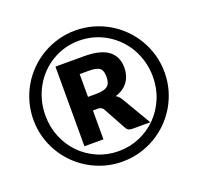

<svg xmlns="http://www.w3.org/2000/svg" viewBox="-128 -870 1048 1016"><g transform="rotate(-20 396.0 -362.0)"><path d="M26.5 -361.5Q26.5 -412.5 39.8 -459.8Q53 -507 77 -548Q101 -589 134.8 -622.8Q168.5 -656.5 209.5 -680.5Q250.5 -704.5 297.5 -717.8Q344.5 -731 395.5 -731Q446.5 -731 493.8 -717.8Q541 -704.5 582 -680.5Q623 -656.5 656.8 -622.8Q690.5 -589 714.5 -548Q738.5 -507 751.8 -459.8Q765 -412.5 765 -361.5Q765 -311 751.8 -263.8Q738.5 -216.5 714.5 -175.8Q690.5 -135 656.8 -101.2Q623 -67.5 582 -43.5Q541 -19.5 493.8 -6.2Q446.5 7 395.5 7Q344.5 7 297.5 -6.2Q250.5 -19.5 209.5 -43.5Q168.5 -67.5 134.8 -101.2Q101 -135 77 -175.8Q53 -216.5 39.8 -263.5Q26.5 -310.5 26.5 -361.5ZM94 -361.5Q94 -296.5 117.2 -240Q140.5 -183.5 181.2 -141.8Q222 -100 277 -76Q332 -52 395.5 -52Q459 -52 514.5 -76Q570 -100 611 -141.8Q652 -183.5 675.5 -240Q699 -296.5 699 -361.5Q699 -405 688.2 -445Q677.5 -485 658 -519.8Q638.5 -554.5 610.8 -582.8Q583 -611 549.5 -631.2Q516 -651.5 477 -662.5Q438 -673.5 395.5 -673.5Q353 -673.5 314.2 -662.5Q275.5 -651.5 242 -631.2Q208.5 -611 181.2 -582.8Q154 -554.5 134.5 -519.8Q115 -485 104.5 -445Q94 -405 94 -361.5ZM339.5 -301V-138.5H232.5V-587H393Q486.5 -587 530 -553.5Q573.5 -520 573.5 -457.5Q573.5 -413 550.5 -379.8Q527.5 -346.5 479 -331Q490.5 -324.5 498 -314.8Q505.5 -305 513 -292L603.5 -138.5H500.5Q478 -138.5 469 -155L397 -286.5Q392 -293.5 385.8 -297.2Q379.5 -301 367 -301ZM339.5 -377.5H384Q409.5 -377.5 426 -381.8Q442.5 -386 451.8 -394.5Q461 -403 464.5 -415.5Q468 -428 468 -444Q468 -459.5 465 -471.2Q462 -483 453.8 -490.8Q445.5 -498.5 430.8 -502.2Q416 -506 393 -506H339.5Z"/></g></svg>

Font: LatoHex
Style: Bold
Weight: 700
Designer: Lukasz Dziedzic
Foundry: tyPoland Lukasz Dziedzic
Version: Version 1.104; Western+Polish opensource